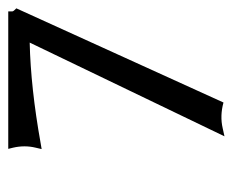

<svg xmlns="http://www.w3.org/2000/svg" viewBox="-69 -486 561 463"><g transform="rotate(-90 211.5 -254.5)"><path d="M415.5 -505.4Q415.5 -502.4 422.9 -495.6L195.8 3.9Q163.6 -4.9 133.8 2L114.3 6.3L340.3 -463.4Q231 -460.9 97.7 -437L83.5 -434.6L86.9 -449.2Q93.3 -475.6 86.9 -503.4L84 -515.1H415.5Z"/></g></svg>

Font: RaghuMalayalamSans
Style: Regular
Weight: 400
Designer: Prof. R.K.Joshi and Rajith Kumar K. M.
Foundry: Centre for Development of Advanced Computing (C-DAC) Mumbai, (formerly NCST), Swathanthra Malayalam Computing (http://sm
Version: Version 2.2.0+20221109